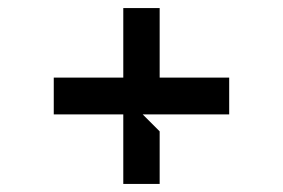

<svg xmlns="http://www.w3.org/2000/svg" viewBox="-20 -595 700 475"><path d="M285 -140H375V-270L333 -312H547V-403H375V-575H285V-403H113V-312H285Z"/></svg>

Font: LaHaus Display SemiBold
Style: Regular
Weight: 600
Designer: We are Make, BastardaType, Dalton Maag Ltd
Foundry: BastardaType, Dalton Maag Ltd
Version: Version 3.100;Glyphs 3.3 (3331)